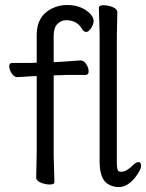

<svg xmlns="http://www.w3.org/2000/svg" viewBox="-20 -728 585 769"><path d="M198 1Q198 11 180 11Q162 11 143.5 3.5Q125 -4 125 -17L127 -116V-423H114L50 -419H49Q37 -419 27 -434Q17 -449 17 -462.5Q17 -476 29 -476H103L127 -477V-589Q127 -664 188 -694Q216 -708 249 -708Q282 -708 306 -697Q330 -686 342.5 -671.5Q355 -657 355 -644Q355 -631 345 -615.5Q335 -600 325.5 -600Q316 -600 309 -611Q290 -647 244 -647Q225 -647 210 -632Q195 -617 195 -585V-479L216 -480Q228 -481 245.5 -482Q263 -483 279 -484.5Q295 -486 302 -486H303Q316 -486 325.5 -471Q335 -456 335 -442Q335 -428 323 -428H266Q240 -428 227 -427L195 -426V-105ZM448 21Q414 17 397 -5Q380 -29 379 -75V-590L376 -697Q376 -707 394.5 -707Q413 -707 431.5 -699.5Q450 -692 450 -679L448 -590V-78Q448 -51 453 -44Q457 -40 465 -40H467Q488 -41 514 -68Q526 -79 535.5 -79Q545 -79 545 -63Q545 -47 518 -13Q488 21 458 21Z"/></svg>

Font: LXGW WenKai Lite
Style: Regular
Weight: 400
Designer: LXGW / Fontworks Inc.
Foundry: LXGW / Fontworks Inc.
Version: Version 1.511; March 25, 2025